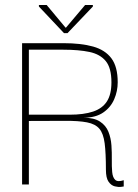

<svg xmlns="http://www.w3.org/2000/svg" viewBox="-20 -735 548 765"><path d="M68 0V-563H232Q303 -563 351 -549.5Q399 -536 424 -502.5Q449 -469 449 -407Q449 -372 435 -339.5Q421 -307 391 -286.5Q361 -266 313 -266Q355 -266 378.5 -250.5Q402 -235 412 -210Q422 -185 424 -156Q426 -127 425.5 -99Q425 -71 427 -49.5Q429 -28 439 -18.5Q449 -9 473 -17V8Q473 8 462.5 9.5Q452 11 437.5 7.5Q423 4 412.5 -11Q402 -26 402 -59Q402 -125 397 -164Q392 -203 376 -222Q360 -241 326.5 -247.5Q293 -254 237 -253.5Q181 -253 95 -253V0ZM95 -278H257Q314 -278 351 -290.5Q388 -303 406 -331Q424 -359 424 -407Q424 -464 401.5 -491.5Q379 -519 336.5 -528Q294 -537 232 -537H95ZM235 -603 135 -709V-715H166L241 -625H243L319 -715H350V-709L249 -603Z"/></svg>

Font: Darker Grotesque Light Light
Style: Regular
Weight: 300
Version: Version 1.000;gftools[0.9.28]